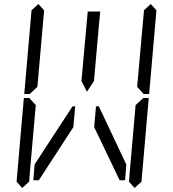

<svg xmlns="http://www.w3.org/2000/svg" viewBox="-20 -975 856 950"><path d="M343 -346 172 -83H145L151 -161L339 -449H352ZM136 -924 170 -955 198 -924V-918L194 -875L165 -545L127 -510H100ZM124 -76 90 -45 62 -76 98 -490H125L157 -455L128 -125L125 -83ZM414 -918H476L470 -857L445 -574L410 -521L383 -574L387 -618ZM605 -161 599 -83H572L446 -346L455 -449H469ZM692 -924 726 -955 754 -924 718 -510H691L659 -545V-550L688 -875L692 -918ZM680 -76 646 -45 618 -76 619 -83 622 -125 651 -455 689 -490H716Z"/></svg>

Font: DSEG14 Classic
Style: Light Italic
Weight: 300
Designer: Keshikan(Twitter:@keshinomi_88pro)
Version: Version 0.46